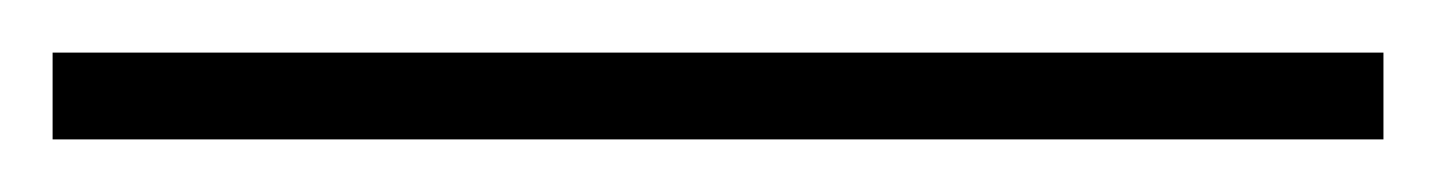

<svg xmlns="http://www.w3.org/2000/svg" viewBox="-23 -906 546 73"><path d="M503 -853H-3V-886H503Z"/></svg>

Font: Noto Sans Kannada UI ExtraLight
Style: Regular
Weight: 200
Designer: Jelle Bosma - Monotype Design Team
Foundry: Monotype Imaging Inc.
Version: Version 2.005; ttfautohint (v1.8.4.7-5d5b)